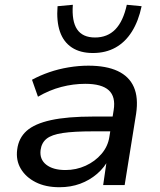

<svg xmlns="http://www.w3.org/2000/svg" viewBox="-20 -775 668 804"><path d="M229 9Q171 9 129.5 -12Q88 -33 67 -68.5Q46 -104 52 -149Q58 -197 91.5 -227Q125 -257 193.5 -272Q262 -287 372 -287H467L457 -225H369Q289 -225 242.5 -218Q196 -211 175 -194Q154 -177 150 -147Q145 -108 173.5 -85.5Q202 -63 254 -63Q299 -63 338.5 -81Q378 -99 405 -130.5Q432 -162 438 -202L456 -314Q465 -370 435.5 -397Q406 -424 337 -424Q287 -424 237 -411Q187 -398 139 -370L114 -441Q147 -459 186 -472.5Q225 -486 267.5 -493Q310 -500 350 -500Q425 -500 473 -477.5Q521 -455 540.5 -410.5Q560 -366 550 -299L502 0H412L428 -110H436Q418 -74 386.5 -47Q355 -20 315.5 -5.5Q276 9 229 9ZM369 -553Q316 -553 281 -576Q246 -599 231 -642.5Q216 -686 221 -749L285 -755Q280 -686 303 -652Q326 -618 378 -618Q430 -618 463 -652Q496 -686 511 -755L573 -749Q560 -687 532.5 -643Q505 -599 464 -576Q423 -553 369 -553Z"/></svg>

Font: Nunito Sans 10pt SemiExpanded Medium
Style: Italic
Weight: 500
Width: 6
Italic angle: -9°
Designer: Vernon Adams
Foundry: Vernon Adams
Version: Version 3.101;gftools[0.9.27]